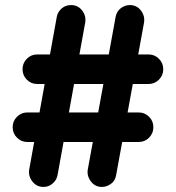

<svg xmlns="http://www.w3.org/2000/svg" viewBox="-20 -730 694 758"><path d="M151.8 8Q124.5 8 107.6 -13.8Q90.8 -35.5 95.5 -62L204.2 -663.5Q207.8 -682.8 223.2 -696.4Q238.8 -710 260 -710Q288.2 -710 304.6 -688.2Q321 -666.5 316.2 -640L207.2 -38.8Q203.8 -19.5 188.2 -5.8Q172.8 8 151.8 8ZM382.2 8Q355 8 338.5 -14.2Q322 -36.5 326.8 -62L436.5 -663.5Q440.8 -685.8 457.2 -697.9Q473.8 -710 492 -710Q520.2 -710 536.6 -688.2Q553 -666.5 548.5 -640L438.5 -38.8Q435 -16.5 418 -4.2Q401 8 382.2 8ZM126.2 -398.5Q102.8 -398.5 85.9 -415.5Q69 -432.5 69 -456.8Q69 -480.8 85.9 -497.9Q102.8 -515 126.2 -515H567Q590.5 -515 607.5 -497.9Q624.5 -480.8 624.5 -456.8Q624.5 -432.5 607.5 -415.5Q590.5 -398.5 567 -398.5ZM87.2 -169.5Q64 -169.5 47 -186.5Q30 -203.5 30 -227.8Q30 -252 47 -269Q64 -286 87.2 -286H528Q551.5 -286 568.5 -269Q585.5 -252 585.5 -227.8Q585.5 -203.5 568.5 -186.5Q551.5 -169.5 528 -169.5Z"/></svg>

Font: National Park
Style: Regular
Weight: 400
Designer: Andrea Herstowski, Ben Hoepner
Version: Version 1.009